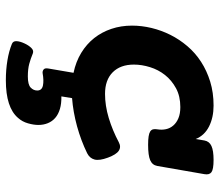

<svg xmlns="http://www.w3.org/2000/svg" viewBox="-66 -436 732 640"><g transform="rotate(90 300.0 -116.0)"><path d="M448.2 -431.2Q451.2 -447.8 466.6 -454.8Q481.9 -461.9 513.2 -461.9Q544.4 -461.9 554 -454.8Q563.5 -447.8 560.5 -431.2L533.2 -274.4Q530.3 -257.8 514.2 -250.7Q498 -243.7 462.9 -243.7Q445.3 -243.7 434.6 -245.4Q423.8 -247.1 418.2 -250.7Q412.6 -254.4 411.1 -260.3Q409.7 -266.1 411.1 -274.4Q413.6 -289.6 410.6 -303.2Q407.7 -316.9 398.4 -327.6Q389.2 -338.4 374 -344.7Q358.9 -351.1 336.9 -351.1Q300.8 -351.1 274.2 -336.7Q247.6 -322.3 230 -300Q212.4 -277.8 203.9 -250.2Q195.3 -222.7 195.3 -196.3Q195.3 -151.4 220.9 -125.7Q246.6 -100.1 293 -100.1Q332 -100.1 373.3 -112.5Q414.6 -125 454.1 -146Q469.7 -154.3 482.4 -146Q495.1 -137.7 505.4 -109.9Q516.1 -81.1 511.7 -64.9Q507.3 -48.8 490.7 -40.5Q448.7 -20 400.9 -6.8Q353 6.3 307.1 9.8L301.3 45.4Q325.2 44.9 343.3 50.3Q361.3 55.7 373 65.9Q384.8 76.2 390.6 90.6Q396.5 105 396.5 122.1Q396.5 137.7 391.1 156.7Q385.7 175.8 373 189.9Q338.4 230.5 247.6 230.5Q212.4 230.5 181.4 225.3Q150.4 220.2 126.5 210.4Q116.7 206.5 117.2 195.1Q117.7 183.6 124.5 168.9Q130.9 154.8 139.6 145.8Q148.4 136.7 158.2 140.6Q175.8 147.9 193.1 152.6Q210.4 157.2 234.9 157.2Q262.2 157.2 272 147.7Q281.7 138.2 281.7 126Q281.7 110.4 265.1 106.9Q248.5 103.5 224.1 107.9Q217.3 108.9 211.7 104.7Q206.1 100.6 208.5 87.9L222.7 4.9Q185.5 -2.9 156.2 -20.8Q127 -38.6 106.9 -64Q86.9 -89.4 76.2 -121.3Q65.4 -153.3 65.4 -189.9Q65.4 -222.2 73.2 -254.9Q81.1 -287.6 96.2 -317.9Q111.3 -348.1 133.8 -374.5Q156.2 -400.9 186 -420.2Q215.8 -439.5 252.2 -450.7Q288.6 -461.9 332 -461.9Q371.6 -461.9 401.6 -446.8Q431.6 -431.6 443.4 -402.3Z"/></g></svg>

Font: Courier Prime
Style: Bold Italic
Weight: 700
Monospace: yes
Designer: Alan Dague-Greene
Foundry: Quote-Unquote Apps
Version: Version 1.202